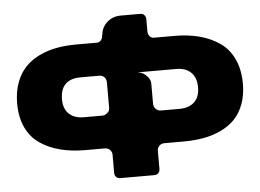

<svg xmlns="http://www.w3.org/2000/svg" viewBox="-50 -765 1122 827"><g transform="rotate(-5 511.0 -351.5)"><path d="M999 -361.8Q999 -312 984.1 -272.9Q969.2 -233.9 944.1 -208.5Q918.9 -183.1 883.1 -166.5Q847.2 -149.9 807.9 -143.1Q768.6 -136.2 723.1 -136.2H639.2Q626.5 -136.2 617.7 -127.4Q608.9 -118.7 608.9 -106V-27.8Q608.9 -16.6 602.1 -9.8Q596.7 -2.9 584 -2.9H438Q426.8 -2.9 419.9 -9.8Q413.1 -16.6 413.1 -27.8V-106Q413.1 -118.7 404.3 -127.4Q395.5 -136.2 382.8 -136.2H298.8Q238.8 -136.2 190.2 -148.7Q141.6 -161.1 103.3 -187Q64.9 -212.9 43.9 -257.3Q22.9 -301.8 22.9 -361.8Q22.9 -412.1 37.6 -451.7Q52.2 -491.2 77.1 -517.3Q102.1 -543.5 137.5 -560.8Q172.9 -578.1 212.6 -585.4Q252.4 -592.8 298.8 -592.8H391.1Q401.4 -594.7 407.2 -603.3Q413.1 -611.8 413.1 -622.1V-624H414.1Q417 -657.2 441.4 -678.7Q465.8 -700.2 500 -700.2H584Q596.2 -700.2 602.1 -692.9Q608.9 -686 608.9 -674.8V-622.1Q608.9 -611.8 614.7 -603.3Q620.6 -594.7 630.9 -592.8H723.1Q782.2 -592.8 830.6 -580.1Q878.9 -567.4 917.5 -541Q956.1 -514.6 977.5 -469Q999 -423.3 999 -361.8ZM405.8 -287.1Q416 -294.4 416 -309.1V-420.9Q414.6 -434.6 407.2 -441.9Q397.5 -450.2 387.2 -450.2H304.2Q261.2 -450.2 239 -428Q216.8 -405.8 216.8 -362.8Q216.8 -321.8 240 -299.8Q263.2 -277.8 304.2 -277.8H384.8Q396.5 -277.8 405.8 -287.1ZM805.2 -362.8Q805.2 -404.8 782.5 -427.5Q759.8 -450.2 717.8 -450.2H548.8Q554.7 -450.2 566.9 -446.8Q579.6 -441.4 585 -436Q606 -418 606 -395V-309.1Q606 -296.4 615.2 -287.1Q624.5 -277.8 637.2 -277.8H717.8Q758.8 -277.8 782 -299.8Q805.2 -321.8 805.2 -362.8Z"/></g></svg>

Font: Cunia
Style: Bold
Weight: 700
Designer: Alejo Bergmann, Denis Ignatov
Foundry: Hubert & Fischer
Version: Version 1.00 February 21, 2019, initial release